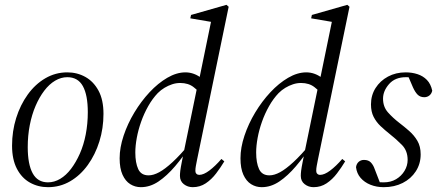

<svg xmlns="http://www.w3.org/2000/svg" viewBox="-20 -764 1832 796"><path d="M179 12Q138 12 104 -7Q70 -26 50 -64.5Q30 -103 30 -160Q30 -220 47 -274.5Q64 -329 95 -372Q126 -415 168 -439.5Q210 -464 259 -464Q300 -464 334 -445Q368 -426 388.5 -388Q409 -350 409 -292Q409 -232 392 -177.5Q375 -123 344 -80Q313 -37 271 -12.5Q229 12 179 12ZM179 -8Q205 -8 229.5 -22.5Q254 -37 274.5 -64Q295 -91 311 -127Q327 -163 335.5 -207Q344 -251 344 -299Q344 -370 323.5 -407Q303 -444 259 -444Q233 -444 208.5 -429.5Q184 -415 163.5 -388Q143 -361 127.5 -325Q112 -289 103.5 -245.5Q95 -202 95 -154Q95 -83 115.5 -45.5Q136 -8 179 -8Z M564 12Q540 12 520 -0.5Q500 -13 488 -39.5Q476 -66 476 -108Q476 -152 492.5 -201.5Q509 -251 537 -297.5Q565 -344 600 -381.5Q635 -419 673.5 -441.5Q712 -464 749 -464Q767 -464 784.5 -457.5Q802 -451 817.5 -438Q833 -425 844 -407L818 -368Q805 -385 783 -402.5Q761 -420 727 -420Q710 -420 693.5 -414.5Q677 -409 662 -400Q647 -391 634 -378Q612 -355 594.5 -324Q577 -293 565 -259Q553 -225 547 -192Q541 -159 541 -132Q541 -89 553 -63Q565 -37 596 -37Q616 -37 640 -50Q664 -63 695.5 -92Q727 -121 766 -168L775 -164H772Q740 -115 706 -75Q672 -35 637 -11.5Q602 12 564 12ZM779 12Q758 12 742 -0.5Q726 -13 726 -35Q726 -44 727.5 -56.5Q729 -69 734 -94L741 -129L802 -425L805 -431L859 -694L869 -671L769 -688L772 -702L919 -744L928 -736L797 -102Q794 -86 792 -76Q790 -66 790 -55Q790 -48 794.5 -43.5Q799 -39 806 -39Q824 -39 848 -57Q872 -75 898 -105L910 -95Q895 -70 876 -45Q857 -20 833 -4Q809 12 779 12Z M1065 12Q1041 12 1021 -0.5Q1001 -13 989 -39.5Q977 -66 977 -108Q977 -152 993.5 -201.5Q1010 -251 1038 -297.5Q1066 -344 1101 -381.5Q1136 -419 1174.5 -441.5Q1213 -464 1250 -464Q1268 -464 1285.5 -457.5Q1303 -451 1318.5 -438Q1334 -425 1345 -407L1319 -368Q1306 -385 1284 -402.5Q1262 -420 1228 -420Q1211 -420 1194.5 -414.5Q1178 -409 1163 -400Q1148 -391 1135 -378Q1113 -355 1095.5 -324Q1078 -293 1066 -259Q1054 -225 1048 -192Q1042 -159 1042 -132Q1042 -89 1054 -63Q1066 -37 1097 -37Q1117 -37 1141 -50Q1165 -63 1196.5 -92Q1228 -121 1267 -168L1276 -164H1273Q1241 -115 1207 -75Q1173 -35 1138 -11.5Q1103 12 1065 12ZM1280 12Q1259 12 1243 -0.5Q1227 -13 1227 -35Q1227 -44 1228.5 -56.5Q1230 -69 1235 -94L1242 -129L1303 -425L1306 -431L1360 -694L1370 -671L1270 -688L1273 -702L1420 -744L1429 -736L1298 -102Q1295 -86 1293 -76Q1291 -66 1291 -55Q1291 -48 1295.5 -43.5Q1300 -39 1307 -39Q1325 -39 1349 -57Q1373 -75 1399 -105L1411 -95Q1396 -70 1377 -45Q1358 -20 1334 -4Q1310 12 1280 12Z M1571 12Q1541 12 1516 2Q1491 -8 1475 -26.5Q1459 -45 1456 -71Q1458 -85 1467 -93Q1476 -101 1489 -101Q1508 -101 1518 -90Q1528 -79 1533 -64L1557 -2L1510 -16Q1525 -12 1537.5 -10Q1550 -8 1571 -8Q1600 -8 1622 -21Q1644 -34 1657 -55.5Q1670 -77 1670 -101Q1670 -139 1646.5 -163Q1623 -187 1595 -209Q1576 -224 1558 -241Q1540 -258 1529 -279.5Q1518 -301 1518 -331Q1518 -369 1537 -399Q1556 -429 1588.5 -446.5Q1621 -464 1662 -464Q1688 -464 1711 -456.5Q1734 -449 1750 -432.5Q1766 -416 1772 -388Q1769 -375 1760 -368Q1751 -361 1739 -361Q1722 -361 1711.5 -371.5Q1701 -382 1692 -402L1671 -451L1704 -439Q1696 -441 1686.5 -442.5Q1677 -444 1663 -444Q1618 -444 1593 -415.5Q1568 -387 1568 -355Q1568 -321 1588.5 -298Q1609 -275 1635 -255Q1656 -239 1676.5 -221Q1697 -203 1710.5 -180Q1724 -157 1724 -124Q1724 -85 1704 -54Q1684 -23 1649.5 -5.5Q1615 12 1571 12Z"/></svg>

Font: Source Serif 4 60pt
Style: Italic
Weight: 400
Italic angle: -12°
Version: Version 4.004;hotconv 1.0.116;makeotfexe 2.5.65601